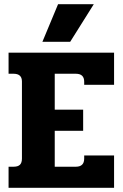

<svg xmlns="http://www.w3.org/2000/svg" viewBox="-20 -899 587 919"><path d="M258 -879H429L316 -699H183ZM21 -101H45Q66 -101 75.5 -110.5Q85 -120 85 -140V-509Q85 -546 45 -546H21V-647H526V-493H383V-508Q383 -546 343 -546H242V-374H378V-273H242V-101H343Q383 -101 383 -140V-155H526V0H21Z"/></svg>

Font: Pridi SemiBold
Style: Regular
Weight: 600
Designer: Katatrad Team
Foundry: CadsonDemak
Version: Version 1.001